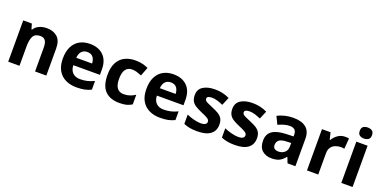

<svg xmlns="http://www.w3.org/2000/svg" viewBox="-15 -1568 4741 2386"><g transform="rotate(20 2355.0 -375.0)"><path d="M388 -556Q476 -556 529 -508.5Q582 -461 582 -356V0H433V-319Q433 -378 412 -407.5Q391 -437 345 -437Q277 -437 252 -390.5Q227 -344 227 -257V0H78V-546H192L212 -476H220Q246 -518 291.5 -537Q337 -556 388 -556Z M960 -556Q1073 -556 1139 -491.5Q1205 -427 1205 -308V-236H853Q855 -173 890.5 -137Q926 -101 989 -101Q1042 -101 1085 -111.5Q1128 -122 1174 -144V-29Q1134 -9 1089.5 0.5Q1045 10 982 10Q900 10 837 -20.5Q774 -51 738 -113Q702 -175 702 -269Q702 -365 734.5 -428.5Q767 -492 825 -524Q883 -556 960 -556ZM961 -450Q918 -450 889.5 -422Q861 -394 856 -335H1065Q1064 -385 1039 -417.5Q1014 -450 961 -450Z M1548 10Q1426 10 1359.5 -57.5Q1293 -125 1293 -270Q1293 -370 1327 -433Q1361 -496 1421.5 -526Q1482 -556 1561 -556Q1617 -556 1658.5 -545Q1700 -534 1731 -519L1687 -404Q1652 -418 1621.5 -427Q1591 -436 1561 -436Q1445 -436 1445 -271Q1445 -189 1475.5 -150Q1506 -111 1561 -111Q1608 -111 1644 -123.5Q1680 -136 1714 -158V-31Q1680 -9 1642.5 0.5Q1605 10 1548 10Z M2065 -556Q2178 -556 2244 -491.5Q2310 -427 2310 -308V-236H1958Q1960 -173 1995.5 -137Q2031 -101 2094 -101Q2147 -101 2190 -111.5Q2233 -122 2279 -144V-29Q2239 -9 2194.5 0.5Q2150 10 2087 10Q2005 10 1942 -20.5Q1879 -51 1843 -113Q1807 -175 1807 -269Q1807 -365 1839.5 -428.5Q1872 -492 1930 -524Q1988 -556 2065 -556ZM2066 -450Q2023 -450 1994.5 -422Q1966 -394 1961 -335H2170Q2169 -385 2144 -417.5Q2119 -450 2066 -450Z M2812 -162Q2812 -79 2753.5 -34.5Q2695 10 2579 10Q2522 10 2481 2.5Q2440 -5 2399 -22V-145Q2443 -125 2494 -112Q2545 -99 2584 -99Q2628 -99 2646.5 -112Q2665 -125 2665 -146Q2665 -160 2657.5 -171Q2650 -182 2625 -196Q2600 -210 2547 -232Q2496 -254 2463 -275.5Q2430 -297 2414 -327.5Q2398 -358 2398 -404Q2398 -480 2457 -518Q2516 -556 2614 -556Q2665 -556 2711 -546Q2757 -536 2806 -513L2761 -406Q2721 -423 2685 -434.5Q2649 -446 2612 -446Q2546 -446 2546 -410Q2546 -397 2554.5 -386.5Q2563 -376 2587.5 -364Q2612 -352 2660 -332Q2707 -313 2741 -292.5Q2775 -272 2793.5 -241.5Q2812 -211 2812 -162Z M3309 -162Q3309 -79 3250.5 -34.5Q3192 10 3076 10Q3019 10 2978 2.5Q2937 -5 2896 -22V-145Q2940 -125 2991 -112Q3042 -99 3081 -99Q3125 -99 3143.5 -112Q3162 -125 3162 -146Q3162 -160 3154.5 -171Q3147 -182 3122 -196Q3097 -210 3044 -232Q2993 -254 2960 -275.5Q2927 -297 2911 -327.5Q2895 -358 2895 -404Q2895 -480 2954 -518Q3013 -556 3111 -556Q3162 -556 3208 -546Q3254 -536 3303 -513L3258 -406Q3218 -423 3182 -434.5Q3146 -446 3109 -446Q3043 -446 3043 -410Q3043 -397 3051.5 -386.5Q3060 -376 3084.5 -364Q3109 -352 3157 -332Q3204 -313 3238 -292.5Q3272 -272 3290.5 -241.5Q3309 -211 3309 -162Z M3649 -557Q3759 -557 3817.5 -509.5Q3876 -462 3876 -364V0H3772L3743 -74H3739Q3704 -30 3665 -10Q3626 10 3558 10Q3485 10 3437 -32.5Q3389 -75 3389 -163Q3389 -250 3450 -291.5Q3511 -333 3633 -337L3728 -340V-364Q3728 -407 3705.5 -427Q3683 -447 3643 -447Q3603 -447 3565 -435.5Q3527 -424 3489 -407L3440 -508Q3484 -531 3537.5 -544Q3591 -557 3649 -557ZM3670 -251Q3598 -249 3570 -225Q3542 -201 3542 -162Q3542 -128 3562 -113.5Q3582 -99 3614 -99Q3662 -99 3695 -127.5Q3728 -156 3728 -208V-253Z M4334 -556Q4345 -556 4360 -555Q4375 -554 4384 -552L4373 -412Q4366 -414 4352.5 -415.5Q4339 -417 4329 -417Q4291 -417 4256 -403.5Q4221 -390 4199.5 -360Q4178 -330 4178 -278V0H4029V-546H4142L4164 -454H4171Q4195 -496 4237 -526Q4279 -556 4334 -556Z M4558 -760Q4591 -760 4615 -744.5Q4639 -729 4639 -687Q4639 -646 4615 -630Q4591 -614 4558 -614Q4524 -614 4500.5 -630Q4477 -646 4477 -687Q4477 -729 4500.5 -744.5Q4524 -760 4558 -760ZM4632 -546V0H4483V-546Z"/></g></svg>

Font: Noto Sans Gurmukhi UI
Style: Bold
Weight: 700
Designer: Jelle Bosma - Monotype Design Team
Foundry: Monotype Imaging Inc.
Version: Version 2.004; ttfautohint (v1.8.4.7-5d5b)